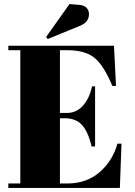

<svg xmlns="http://www.w3.org/2000/svg" viewBox="-20 -925 664 945"><path d="M21 -700H541L551 -502H533Q491 -603 445 -640.5Q399 -678 310 -678H275V-369H309Q356 -369 388 -404.5Q420 -440 433 -500H448V-204H431Q413 -279 382.5 -311Q352 -343 299 -343H275V-22H313Q405 -22 469.5 -77Q534 -132 558 -218H578L570 0H21V-22H80V-678H21ZM207 -743 322 -905 370 -901Q395 -899 406.5 -886Q418 -873 418 -856Q418 -816 374 -798L215 -733Z"/></svg>

Font: Abril Fatface
Style: Regular
Weight: 400
Designer: Veronika Burian, Jos Scaglione
Foundry: TypeTogether
Version: Version 1.001